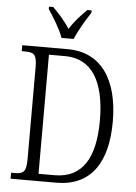

<svg xmlns="http://www.w3.org/2000/svg" viewBox="-61 -977 722 1023"><g transform="rotate(5 300.0 -465.5)"><path d="M240 -771H305C323 -816 361 -880 387 -918V-931H364C328 -895 298 -863 273 -822C247 -863 217 -895 182 -931H159V-918C185 -880 224 -816 240 -771ZM35 0H279C464 0 551 -131 551 -350C551 -579 454 -714 279 -714H35V-682H53C98 -682 116 -673 116 -606V-111C116 -42 99 -32 54 -32H35ZM267 -39H181V-676H268C412 -676 482 -556 482 -350C482 -145 412 -39 267 -39Z"/></g></svg>

Font: Noto Serif Myanmar Condensed Light
Style: Regular
Weight: 300
Width: 3
Designer: Ben Mitchell and the Monotype Design Team
Foundry: Monotype Imaging Inc.
Version: Version 2.106